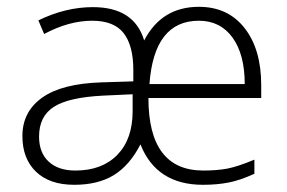

<svg xmlns="http://www.w3.org/2000/svg" viewBox="-20 -522 825 552"><path d="M563.5 9.3Q429.7 9.3 383.8 -106.9Q353 -46.9 307.6 -18.8Q262.2 9.3 193.4 9.3Q122.6 9.3 83.5 -28.3Q44.4 -65.9 44.4 -130.9Q44.4 -200.7 101.1 -241.2Q157.7 -281.7 272 -285.2L363.3 -288.1V-320.8Q363.3 -391.1 335.4 -426.8Q307.6 -462.4 245.1 -462.4Q178.2 -462.4 106.9 -424.3L90.3 -463.4Q168.5 -501.5 247.1 -501.5Q365.7 -501.5 394.5 -405.8Q444.8 -502.4 551.8 -502.4Q635.3 -502.4 683.1 -441.4Q731 -380.4 731 -276.9V-240.2H406.7Q406.7 -31.7 564.5 -31.7Q603 -31.7 632.6 -37.1Q662.1 -42.5 711.4 -63V-22.5Q669.9 -3.4 636.7 2.9Q603.5 9.3 563.5 9.3ZM196.8 -31.7Q273.4 -31.7 317.4 -76.9Q361.3 -122.1 361.3 -202.1V-251L276.9 -247.1Q177.2 -242.2 134.8 -214.8Q92.3 -187.5 92.3 -129.4Q92.3 -83 119.9 -57.4Q147.5 -31.7 196.8 -31.7ZM551.8 -462.4Q422.9 -462.4 409.7 -280.3H683.6Q683.6 -365.7 648.4 -414.1Q613.3 -462.4 551.8 -462.4Z"/></svg>

Font: Bpm'online Open Sans Light
Style: Regular
Weight: 300
Foundry: Ascender Corporation
Version: Version 1.10